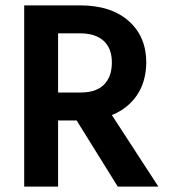

<svg xmlns="http://www.w3.org/2000/svg" viewBox="-20 -694 629 714"><path d="M196 0H70V-674H278Q393 -674 458.5 -616Q524 -558 524 -461Q523 -389 489 -339.5Q455 -290 396 -266L569 0H418L265 -246H196ZM278 -570H196V-350H280Q338 -350 367 -379.5Q396 -409 396 -461.5Q396 -514 365.5 -542Q335 -570 278 -570Z"/></svg>

Font: Hind Guntur SemiBold
Style: Regular
Weight: 600
Designer: Manushi Parikh, Hitesh Malaviya
Foundry: Indian Type Foundry
Version: Version 1.000;PS 1.0;hotconv 1.0.86;makeotf.lib2.5.63406; tt